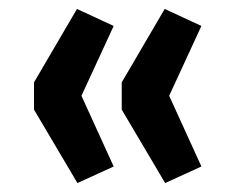

<svg xmlns="http://www.w3.org/2000/svg" viewBox="-20 -482 509 429"><path d="M153 -73 56 -237V-298L152 -462L234 -424L162 -268L234 -110ZM349 -73 252 -237V-298L348 -462L430 -424L358 -268L430 -110Z"/></svg>

Font: Nunito Sans 10pt SemiCondensed
Style: Bold
Weight: 700
Width: 4
Designer: Vernon Adams
Foundry: Vernon Adams
Version: Version 3.101;gftools[0.9.27]